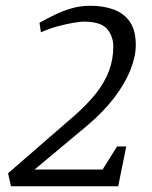

<svg xmlns="http://www.w3.org/2000/svg" viewBox="-20 -646 527 666"><path d="M18 0 8 -45 236 -243Q283 -284 313 -322Q343 -360 358 -400Q373 -440 373 -485Q373 -520 351.5 -545.5Q330 -571 269 -571Q259 -571 235 -567Q211 -563 181 -555Q151 -547 122 -534L117 -567Q142 -581 169.5 -594.5Q197 -608 228 -617Q259 -626 293 -626Q340 -626 375.5 -612.5Q411 -599 431 -569.5Q451 -540 451 -490Q451 -450 432.5 -403.5Q414 -357 377 -308Q340 -259 282 -210L100 -58H336L386 -138H418L390 0Z"/></svg>

Font: Manuale Light
Style: Italic
Weight: 300
Italic angle: -11°
Version: Version 1.002